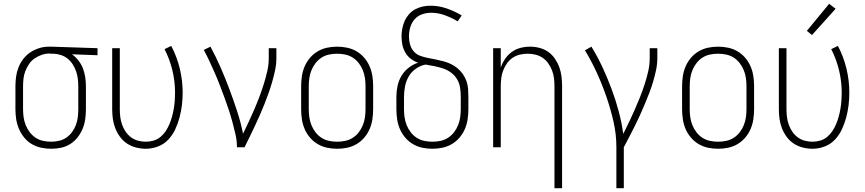

<svg xmlns="http://www.w3.org/2000/svg" viewBox="-20 -773 4540 1008"><path d="M249 8Q223 8 196.5 2.5Q170 -3 147 -16.5Q124 -30 107 -51Q90 -72 79.5 -96.5Q69 -121 65 -147Q61 -173 61 -200V-320Q61 -346 64.5 -371Q68 -396 77.5 -420Q87 -444 103 -464.5Q119 -485 140.5 -499Q162 -513 186.5 -520.5Q211 -528 237 -528Q240 -528 243.5 -528Q247 -528 250 -528L492 -520V-483L358 -488Q377 -474 392 -455Q407 -436 415.5 -413.5Q424 -391 427.5 -367.5Q431 -344 431 -320V-200Q431 -174 427.5 -148Q424 -122 414 -97.5Q404 -73 387.5 -52Q371 -31 349 -17Q327 -3 301 2.5Q275 8 249 8ZM249 -29Q270 -29 291 -34Q312 -39 329 -51Q346 -63 358.5 -80Q371 -97 378.5 -117Q386 -137 388.5 -158Q391 -179 391 -200V-320Q391 -340 388.5 -360Q386 -380 379.5 -398.5Q373 -417 362.5 -434Q352 -451 336.5 -464Q321 -477 301.5 -483.5Q282 -490 263 -491H250Q247 -491 244.5 -491.5Q242 -492 240 -492Q219 -492 199 -485Q179 -478 162 -466.5Q145 -455 133 -437.5Q121 -420 113.5 -401Q106 -382 103.5 -361.5Q101 -341 101 -320V-200Q101 -179 104 -157.5Q107 -136 115 -116Q123 -96 136 -79Q149 -62 167 -50Q185 -38 206.5 -33.5Q228 -29 249 -29Z M746 8Q720 8 694.5 1.5Q669 -5 647.5 -19Q626 -33 610.5 -54Q595 -75 585.5 -99Q576 -123 572.5 -148.5Q569 -174 569 -200V-520H609V-200Q609 -179 611.5 -158.5Q614 -138 621 -118.5Q628 -99 639.5 -82Q651 -65 667.5 -52.5Q684 -40 704.5 -34.5Q725 -29 745 -29Q766 -29 786.5 -35Q807 -41 823 -54.5Q839 -68 850.5 -85.5Q862 -103 870 -122.5Q878 -142 883.5 -162Q889 -182 892.5 -203Q896 -224 897.5 -244.5Q899 -265 899 -286Q899 -346 885 -404Q871 -462 844 -515L879 -532Q909 -475 924 -412.5Q939 -350 939 -286Q939 -253 935 -220.5Q931 -188 922.5 -156Q914 -124 900 -94Q886 -64 863.5 -40Q841 -16 809.5 -4Q778 8 746 8Z M1224 0Q1224 -34 1216.5 -67Q1209 -100 1200 -133Q1191 -166 1180.5 -198Q1170 -230 1158 -262Q1146 -294 1134 -325.5Q1122 -357 1108.5 -388Q1095 -419 1080.5 -450Q1066 -481 1050 -511L1085 -528Q1114 -474 1138.5 -418Q1163 -362 1184.5 -304.5Q1206 -247 1225 -189Q1244 -131 1256 -71Q1271 -102 1286 -134Q1301 -166 1315 -198.5Q1329 -231 1341.5 -264Q1354 -297 1364.5 -330.5Q1375 -364 1383 -398.5Q1391 -433 1391 -468V-520H1431V-468Q1431 -437 1424.5 -406Q1418 -375 1409.5 -345Q1401 -315 1390.5 -285.5Q1380 -256 1368.5 -227Q1357 -198 1344.5 -169.5Q1332 -141 1318.5 -112.5Q1305 -84 1291.5 -56Q1278 -28 1264 0Z M1750 8Q1723 8 1697 2.5Q1671 -3 1648 -16.5Q1625 -30 1607.5 -50.5Q1590 -71 1579.5 -95.5Q1569 -120 1565 -146.5Q1561 -173 1561 -200V-320Q1561 -347 1565 -373.5Q1569 -400 1579.5 -424.5Q1590 -449 1607.5 -469.5Q1625 -490 1648 -503.5Q1671 -517 1697 -522.5Q1723 -528 1750 -528Q1777 -528 1803 -522.5Q1829 -517 1852 -503.5Q1875 -490 1892.5 -469.5Q1910 -449 1920.5 -424.5Q1931 -400 1935 -373.5Q1939 -347 1939 -320V-200Q1939 -173 1935 -146.5Q1931 -120 1920.5 -95.5Q1910 -71 1892.5 -50.5Q1875 -30 1852 -16.5Q1829 -3 1803 2.5Q1777 8 1750 8ZM1750 -29Q1772 -29 1793 -33.5Q1814 -38 1832 -49.5Q1850 -61 1863.5 -78.5Q1877 -96 1885 -116Q1893 -136 1896 -157Q1899 -178 1899 -200V-320Q1899 -342 1896 -363Q1893 -384 1885 -404Q1877 -424 1863.5 -441.5Q1850 -459 1832 -470.5Q1814 -482 1793 -486.5Q1772 -491 1750 -491Q1728 -491 1707 -486.5Q1686 -482 1668 -470.5Q1650 -459 1636.5 -441.5Q1623 -424 1615 -404Q1607 -384 1604 -363Q1601 -342 1601 -320V-200Q1601 -178 1604 -157Q1607 -136 1615 -116Q1623 -96 1636.5 -78.5Q1650 -61 1668 -49.5Q1686 -38 1707 -33.5Q1728 -29 1750 -29Z M2250 8Q2223 8 2197 2.5Q2171 -3 2148 -16.5Q2125 -30 2107.5 -50.5Q2090 -71 2079.5 -95.5Q2069 -120 2065 -146.5Q2061 -173 2061 -200V-264Q2061 -293 2067 -321.5Q2073 -350 2087.5 -374.5Q2102 -399 2125 -417Q2148 -435 2175 -444Q2154 -451 2136.5 -464.5Q2119 -478 2108 -497Q2097 -516 2092.5 -537.5Q2088 -559 2088 -581Q2088 -602 2092 -623Q2096 -644 2104.5 -663Q2113 -682 2127 -698Q2141 -714 2159.5 -724Q2178 -734 2198.5 -738.5Q2219 -743 2240 -743Q2284 -743 2325.5 -728.5Q2367 -714 2404 -692L2383 -661Q2351 -680 2315.5 -693Q2280 -706 2243 -706Q2219 -706 2196 -698Q2173 -690 2157 -672Q2141 -654 2134 -630Q2127 -606 2127 -582Q2127 -561 2132.5 -540.5Q2138 -520 2151.5 -504Q2165 -488 2185 -480.5Q2205 -473 2225.5 -469Q2246 -465 2266.5 -461Q2287 -457 2307.5 -451.5Q2328 -446 2347 -437Q2366 -428 2382 -414.5Q2398 -401 2410 -384Q2422 -367 2429 -347Q2436 -327 2437.5 -306Q2439 -285 2439 -264V-200Q2439 -173 2435 -146.5Q2431 -120 2420.5 -95.5Q2410 -71 2392.5 -50.5Q2375 -30 2352 -16.5Q2329 -3 2303 2.5Q2277 8 2250 8ZM2250 -29Q2272 -29 2293 -33.5Q2314 -38 2332 -49.5Q2350 -61 2363.5 -78.5Q2377 -96 2385 -116Q2393 -136 2396 -157Q2399 -178 2399 -200V-264Q2399 -288 2395.5 -312Q2392 -336 2380 -356.5Q2368 -377 2348.5 -391.5Q2329 -406 2306.5 -413.5Q2284 -421 2261 -425.5Q2238 -430 2214 -434Q2187 -429 2163.5 -412.5Q2140 -396 2126 -372Q2112 -348 2106.5 -320Q2101 -292 2101 -264V-200Q2101 -178 2104 -157Q2107 -136 2115 -116Q2123 -96 2136.5 -78.5Q2150 -61 2168 -49.5Q2186 -38 2207 -33.5Q2228 -29 2250 -29Z M2891 215V-320Q2891 -341 2888.5 -362Q2886 -383 2878.5 -402.5Q2871 -422 2859 -439.5Q2847 -457 2829.5 -469Q2812 -481 2791.5 -486Q2771 -491 2750 -491Q2729 -491 2708.5 -486Q2688 -481 2670.5 -469Q2653 -457 2641 -439.5Q2629 -422 2621.5 -402.5Q2614 -383 2611.5 -362Q2609 -341 2609 -320V0H2569V-520H2609V-418Q2617 -442 2631.5 -463.5Q2646 -485 2666.5 -500Q2687 -515 2712 -521.5Q2737 -528 2763 -528Q2788 -528 2813 -521.5Q2838 -515 2858.5 -500.5Q2879 -486 2893.5 -464.5Q2908 -443 2916.5 -419.5Q2925 -396 2928 -370.5Q2931 -345 2931 -320V215Z M3216 215V0Q3216 -68 3201 -134Q3186 -200 3164 -264Q3142 -328 3114 -389.5Q3086 -451 3051 -509L3085 -528Q3117 -476 3143 -420Q3169 -364 3190.5 -306.5Q3212 -249 3228 -189.5Q3244 -130 3252 -70Q3268 -101 3283 -133Q3298 -165 3312.5 -197.5Q3327 -230 3340 -263Q3353 -296 3364 -329.5Q3375 -363 3383 -398Q3391 -433 3391 -468V-520H3431V-468Q3431 -437 3424.5 -406Q3418 -375 3409 -344.5Q3400 -314 3388.5 -284.5Q3377 -255 3365 -226Q3353 -197 3340 -168.5Q3327 -140 3313 -112Q3299 -84 3284.5 -56Q3270 -28 3255 0V215Z M3750 8Q3723 8 3697 2.5Q3671 -3 3648 -16.5Q3625 -30 3607.5 -50.5Q3590 -71 3579.5 -95.5Q3569 -120 3565 -146.5Q3561 -173 3561 -200V-320Q3561 -347 3565 -373.5Q3569 -400 3579.5 -424.5Q3590 -449 3607.5 -469.5Q3625 -490 3648 -503.5Q3671 -517 3697 -522.5Q3723 -528 3750 -528Q3777 -528 3803 -522.5Q3829 -517 3852 -503.5Q3875 -490 3892.5 -469.5Q3910 -449 3920.5 -424.5Q3931 -400 3935 -373.5Q3939 -347 3939 -320V-200Q3939 -173 3935 -146.5Q3931 -120 3920.5 -95.5Q3910 -71 3892.5 -50.5Q3875 -30 3852 -16.5Q3829 -3 3803 2.5Q3777 8 3750 8ZM3750 -29Q3772 -29 3793 -33.5Q3814 -38 3832 -49.5Q3850 -61 3863.5 -78.5Q3877 -96 3885 -116Q3893 -136 3896 -157Q3899 -178 3899 -200V-320Q3899 -342 3896 -363Q3893 -384 3885 -404Q3877 -424 3863.5 -441.5Q3850 -459 3832 -470.5Q3814 -482 3793 -486.5Q3772 -491 3750 -491Q3728 -491 3707 -486.5Q3686 -482 3668 -470.5Q3650 -459 3636.5 -441.5Q3623 -424 3615 -404Q3607 -384 3604 -363Q3601 -342 3601 -320V-200Q3601 -178 3604 -157Q3607 -136 3615 -116Q3623 -96 3636.5 -78.5Q3650 -61 3668 -49.5Q3686 -38 3707 -33.5Q3728 -29 3750 -29Z M4246 8Q4220 8 4194.5 1.5Q4169 -5 4147.5 -19Q4126 -33 4110.5 -54Q4095 -75 4085.5 -99Q4076 -123 4072.5 -148.5Q4069 -174 4069 -200V-520H4109V-200Q4109 -179 4111.5 -158.5Q4114 -138 4121 -118.5Q4128 -99 4139.5 -82Q4151 -65 4167.5 -52.5Q4184 -40 4204.5 -34.5Q4225 -29 4245 -29Q4266 -29 4286.5 -35Q4307 -41 4323 -54.5Q4339 -68 4350.5 -85.5Q4362 -103 4370 -122.5Q4378 -142 4383.5 -162Q4389 -182 4392.5 -203Q4396 -224 4397.5 -244.5Q4399 -265 4399 -286Q4399 -346 4385 -404Q4371 -462 4344 -515L4379 -532Q4409 -475 4424 -412.5Q4439 -350 4439 -286Q4439 -253 4435 -220.5Q4431 -188 4422.5 -156Q4414 -124 4400 -94Q4386 -64 4363.5 -40Q4341 -16 4309.5 -4Q4278 8 4246 8ZM4243 -589 4216 -611 4333 -753 4367 -727Z"/></svg>

Font: Iosevka SS04 Extralight
Style: Regular
Weight: 200
Monospace: yes
Designer: Belleve Invis
Foundry: Belleve Invis
Version: Version 19.0.0; ttfautohint (v1.8.4)